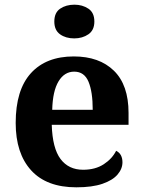

<svg xmlns="http://www.w3.org/2000/svg" viewBox="-20 -790 611 820"><path d="M306 10Q179 10 113 -62.5Q47 -135 47 -265Q47 -406 112 -477.5Q177 -549 295 -549Q404 -549 466.5 -488Q529 -427 529 -308V-257H201Q204 -157 238.5 -111Q273 -65 335 -65Q387 -65 423 -88.5Q459 -112 476 -146Q490 -139 496.5 -126.5Q503 -114 503 -97Q503 -69 482 -44.5Q461 -20 417.5 -5Q374 10 306 10ZM376 -321Q376 -398 358 -441Q340 -484 297 -484Q255 -484 230 -442.5Q205 -401 203 -321ZM297 -626Q261 -626 236.5 -643.5Q212 -661 212 -698Q212 -736 237 -753Q262 -770 298 -770Q332 -770 357.5 -753Q383 -736 383 -698Q383 -661 357.5 -643.5Q332 -626 297 -626Z"/></svg>

Font: Noto Serif Armenian
Style: Bold
Weight: 700
Version: Version 2.007